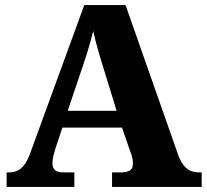

<svg xmlns="http://www.w3.org/2000/svg" viewBox="-20 -734 812 754"><path d="M6 0V-57H15Q33 -57 47 -63Q61 -69 73.5 -84Q86 -99 97 -128L311 -714H473L681 -122Q690 -99 701.5 -84.5Q713 -70 728 -63.5Q743 -57 761 -57H772V0H420V-57H457Q476 -57 489 -64Q502 -71 502 -92Q502 -101 500.5 -109.5Q499 -118 496.5 -126Q494 -134 492 -138L459 -233H225L199 -155Q197 -147 193.5 -136Q190 -125 188 -113.5Q186 -102 186 -93Q186 -76 195.5 -66.5Q205 -57 228 -57H272V0ZM246 -299H438L380 -487Q374 -507 368 -527Q362 -547 356.5 -568.5Q351 -590 346 -612Q341 -591 335 -570Q329 -549 323 -529Q317 -509 310 -489Z"/></svg>

Font: Noto Serif Khmer ExtraBold
Style: Regular
Weight: 800
Version: Version 2.003